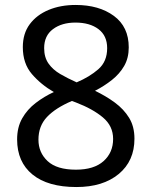

<svg xmlns="http://www.w3.org/2000/svg" viewBox="-20 -744 612 774"><path d="M285 -724Q379 -724 439 -680Q499 -636 499 -553Q499 -510 480.5 -478Q462 -446 431 -421.5Q400 -397 363 -378Q407 -357 443 -330.5Q479 -304 500.5 -269Q522 -234 522 -185Q522 -95 458.5 -42.5Q395 10 288 10Q173 10 111 -40.5Q49 -91 49 -182Q49 -231 69.5 -267Q90 -303 124 -329Q158 -355 197 -373Q145 -403 108.5 -445.5Q72 -488 72 -554Q72 -609 100 -646.5Q128 -684 176 -704Q224 -724 285 -724ZM284 -653Q229 -653 193.5 -626.5Q158 -600 158 -550Q158 -513 175.5 -488Q193 -463 223 -445.5Q253 -428 289 -412Q341 -434 376.5 -465Q412 -496 412 -550Q412 -600 377 -626.5Q342 -653 284 -653ZM135 -181Q135 -129 172 -94.5Q209 -60 286 -60Q359 -60 397.5 -94.5Q436 -129 436 -184Q436 -236 395 -270.5Q354 -305 286 -331L270 -337Q204 -309 169.5 -272.5Q135 -236 135 -181Z"/></svg>

Font: Noto Sans Tagalog
Style: Regular
Weight: 400
Designer: Monotype Design Team
Foundry: Monotype Imaging Inc.
Version: Version 2.001; ttfautohint (v1.8.4.7-5d5b)